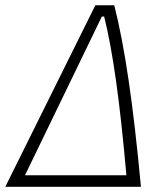

<svg xmlns="http://www.w3.org/2000/svg" viewBox="-32 -714 638 734"><path d="M-11.7 0 332.5 -693.8H404.8Q434.6 -577.1 459.5 -408.4Q484.4 -239.7 506.8 0ZM63.5 -43.9H451.2Q432.6 -254.9 411.9 -402.8Q391.1 -550.8 366.2 -650.9H357.4Z"/></svg>

Font: Cascadia Code NF ExtraLight
Style: Italic
Weight: 200
Italic angle: -10°
Monospace: yes
Designer: Aaron Bell
Foundry: Saja Typeworks
Version: Version 2404.023; ttfautohint (v1.8.4)